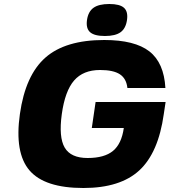

<svg xmlns="http://www.w3.org/2000/svg" viewBox="-20 -920 848 960"><path d="M439 -280 458 -410H808L799 -350Q772 -156 676.5 -68Q581 20 397 20Q203 20 127.5 -68Q52 -156 79.5 -350Q107 -544 207 -632Q307 -720 501 -720Q654 -720 727 -663Q800 -606 807 -480H617Q612 -527 579.5 -548.5Q547 -570 480 -570Q396 -570 350.5 -517.5Q305 -465 289 -349.5Q273 -234 303.5 -182Q334 -130 418 -130Q502 -130 545 -165.5Q588 -201 599 -280ZM447.5 -881Q474 -900 526.5 -900Q579 -900 600 -881Q621 -862 615 -820Q609 -778 583 -759Q557 -740 504.5 -740Q452 -740 430.5 -759Q409 -778 415 -820Q421 -862 447.5 -881Z"/></svg>

Font: Fivo Sans Modern Heavy
Style: Regular
Weight: 900
Designer: Alexander Slobzheninov
Foundry: Alexander Slobzheninov
Version: 1.0